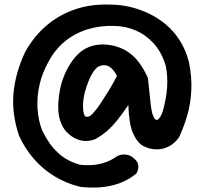

<svg xmlns="http://www.w3.org/2000/svg" viewBox="-20 -689 915 860"><path d="M340 148Q280 134 226.5 102Q173 70 132 23Q91 -24 65 -82Q32 -181 40.5 -272Q49 -363 93 -457Q133 -528 190.5 -576.5Q248 -625 322 -649Q396 -673 487 -668Q525 -667 566.5 -657Q608 -647 648.5 -627.5Q689 -608 724 -578.5Q759 -549 785.5 -507.5Q812 -466 826 -412Q840 -344 837 -285Q834 -226 819.5 -175Q805 -124 783 -76Q764 -47 736 -33Q708 -19 678 -20Q648 -21 620 -36Q592 -53 574.5 -95.5Q557 -138 555 -219Q531 -183 507.5 -153.5Q484 -124 459.5 -102.5Q435 -81 405 -65Q374 -54 347.5 -59Q321 -64 301 -78.5Q281 -93 269 -109Q243 -147 241 -199.5Q239 -252 255 -315Q280 -396 326.5 -443.5Q373 -491 445 -490Q511 -487 559 -452.5Q607 -418 641 -343Q643 -338 644.5 -322Q646 -306 648.5 -284.5Q651 -263 653 -240.5Q655 -218 658 -201Q661 -184 663 -178Q673 -148 685 -152.5Q697 -157 709 -190Q725 -248 728.5 -298Q732 -348 722 -396Q703 -457 667.5 -495.5Q632 -534 587 -553Q542 -572 491 -573Q428 -575 371.5 -557.5Q315 -540 270 -503Q225 -466 196 -410Q169 -362 157 -309Q145 -256 148 -204Q151 -152 168 -107Q182 -77 203 -46.5Q224 -16 256.5 9.5Q289 35 338 49Q362 52 390 50.5Q418 49 448 39.5Q478 30 505 10Q505 10 516 6Q527 2 545 3.5Q563 5 582 22Q595 34 598 46Q601 58 599 67.5Q597 77 593.5 83Q590 89 590 89Q554 118 513 132.5Q472 147 428 150Q384 153 340 148ZM367 -166Q379 -163 395.5 -180.5Q412 -198 430 -225Q448 -252 467 -283Q486 -314 504 -349Q488 -379 470.5 -390Q453 -401 432 -395Q411 -390 393 -359.5Q375 -329 360 -276Q353 -249 352 -224Q351 -199 355 -182.5Q359 -166 367 -166Z"/></svg>

Font: Sour Gummy Black SemiBold
Style: Regular
Weight: 600
Version: Version 1.000